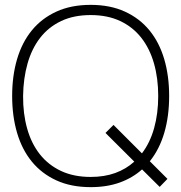

<svg xmlns="http://www.w3.org/2000/svg" viewBox="-20 -755 746 790"><path d="M564.5 -58Q525.5 -23 472.8 -4Q420 15 353 15Q272.5 15 212 -12.8Q151.5 -40.5 111 -90Q70.5 -139.5 50.2 -208.5Q30 -277.5 30 -360Q30 -442.5 50.2 -511.5Q70.5 -580.5 111 -630Q151.5 -679.5 212 -707.2Q272.5 -735 353 -735Q433.5 -735 494 -707.2Q554.5 -679.5 595 -630Q635.5 -580.5 655.8 -511.5Q676 -442.5 676 -360Q676 -277.5 656.2 -209.5Q636.5 -141.5 596.5 -91.5L669 -19L637 14ZM353 -27Q409.5 -27 454.2 -43.2Q499 -59.5 532.5 -90L414 -208L447 -241L564 -124Q597.5 -168 614.2 -228Q631 -288 631 -360Q631 -433 613.5 -494.2Q596 -555.5 561.2 -599.8Q526.5 -644 474.5 -668.5Q422.5 -693 353 -693Q283.5 -693 231.8 -668.5Q180 -644 145.5 -599.8Q111 -555.5 93.5 -494.2Q76 -433 75 -360Q74.5 -287 91.8 -225.8Q109 -164.5 144 -120.2Q179 -76 231.2 -51.5Q283.5 -27 353 -27Z"/></svg>

Font: Vela Sans ExtLt
Style: Regular
Weight: 200
Designer: Principal design: Mikhail Sharanda - project Manrope.
Design modification: Ravid Balaliev
Foundry: Mikhail Sharanda
Version: Version 1.001